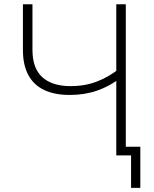

<svg xmlns="http://www.w3.org/2000/svg" viewBox="-20 -748 739 924"><path d="M315.9 -291Q243.2 -291 192.6 -314.9Q142.1 -338.9 116.2 -387.2Q90.3 -435.5 90.3 -507.8V-727.5H136.2V-507.8Q136.2 -419.4 183.6 -376.5Q231 -333.5 320.3 -333.5Q389.6 -333.5 448 -356.2Q506.3 -378.9 556.2 -419.9V-370.6Q507.8 -333 447.5 -312Q387.2 -291 315.9 -291ZM539.6 0V-727.5H585.4V0ZM610.8 156.2V0H563.5V-42H655.3V156.2Z"/></svg>

Font: Inter ExtraLight
Style: Regular
Weight: 250
Designer: Rasmus Andersson
Foundry: rsms
Version: Version 4.001;git-66647c0bb